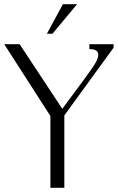

<svg xmlns="http://www.w3.org/2000/svg" viewBox="-28 -894 562 914"><path d="M195.3 -733.4 271.5 -874H338.9L221.7 -733.4ZM65.4 -683.6 268.6 -376Q394 -543.5 418.9 -582Q439.9 -614.3 439.9 -633.3Q439.9 -660.2 397.5 -660.2V-683.6H512.7V-667L278.3 -344.7V0H211.9V-341.8L-7.8 -683.6Z"/></svg>

Font: Buda
Style: light
Weight: 400
Version: Version 1.002